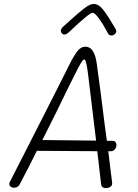

<svg xmlns="http://www.w3.org/2000/svg" viewBox="-20 -949 702 979"><path d="M545 -178H532L551 -23L552 -15Q552 -2 542 4Q532 10 519 10Q510 10 503.5 5.5Q497 1 496 -6L476 -178L168 -180Q124 -91 81 -10Q72 8 52 8Q39 8 33 1.5Q27 -5 28 -13V-15Q28 -20 31 -23L132 -221Q287 -525 325 -602Q355 -663 373.5 -687Q392 -711 416 -711Q439 -711 454 -688Q469 -665 475 -612Q495 -468 514 -312Q522 -258 525 -231H553Q563 -231 568.5 -225Q574 -219 574 -210Q574 -198 566 -188Q558 -178 545 -178ZM470 -232 429 -571Q420 -646 409 -646Q399 -646 362 -570L325 -496Q273 -387 196 -235ZM531 -778Q507 -824 485 -854Q463 -884 452 -884Q436 -884 337 -790Q320 -773 309 -773Q301 -773 295.5 -779Q290 -785 290 -792Q290 -801 301 -812L332 -840Q378 -882 408.5 -905.5Q439 -929 457 -929Q484 -929 508.5 -896.5Q533 -864 569 -802Q573 -796 573 -791Q573 -782 565.5 -775Q558 -768 549 -768Q536 -768 531 -778Z"/></svg>

Font: Mali Light
Style: Italic
Weight: 300
Italic angle: -10°
Version: Version 1.000; ttfautohint (v1.6)